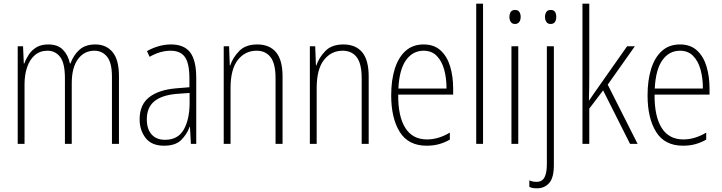

<svg xmlns="http://www.w3.org/2000/svg" viewBox="-20 -780 3916 1041"><path d="M497 -539Q556 -539 590.5 -497.5Q625 -456 625 -367V0H587V-364Q587 -440 560.5 -472.5Q534 -505 492 -505Q436 -505 402.5 -459Q369 -413 369 -328V0H332V-355Q332 -439 305.5 -472Q279 -505 238 -505Q197 -505 169 -481Q141 -457 127 -415.5Q113 -374 113 -323V0H76V-529H105L109 -436H112Q121 -461 136.5 -484.5Q152 -508 177.5 -523.5Q203 -539 242 -539Q294 -539 322 -509.5Q350 -480 359 -436H362Q379 -482 411 -510.5Q443 -539 497 -539Z M907 -539Q978 -539 1011 -496Q1044 -453 1044 -357V0H1015L1010 -92H1008Q993 -51 962 -20.5Q931 10 869 10Q802 10 769.5 -32Q737 -74 737 -133Q737 -212 788.5 -252.5Q840 -293 934 -301L1007 -307V-353Q1007 -437 982.5 -471Q958 -505 905 -505Q879 -505 851 -497.5Q823 -490 791 -472L777 -503Q807 -520 840 -529.5Q873 -539 907 -539ZM937 -271Q857 -264 816.5 -230.5Q776 -197 776 -133Q776 -80 802 -51Q828 -22 875 -22Q944 -22 975.5 -76Q1007 -130 1008 -218V-276Z M1375 -539Q1441 -539 1476.5 -497Q1512 -455 1512 -365V0H1474V-356Q1474 -435 1447 -470Q1420 -505 1371 -505Q1309 -505 1269.5 -455Q1230 -405 1230 -302V0H1193V-529H1222L1226 -425H1228Q1243 -469 1277.5 -504Q1312 -539 1375 -539Z M1842 -539Q1908 -539 1943.5 -497Q1979 -455 1979 -365V0H1941V-356Q1941 -435 1914 -470Q1887 -505 1838 -505Q1776 -505 1736.5 -455Q1697 -405 1697 -302V0H1660V-529H1689L1693 -425H1695Q1710 -469 1744.5 -504Q1779 -539 1842 -539Z M2277 -539Q2334 -539 2369.5 -506Q2405 -473 2421 -418.5Q2437 -364 2437 -300V-267H2139Q2138 -149 2177.5 -86.5Q2217 -24 2295 -24Q2357 -24 2419 -61V-23Q2391 -7 2360.5 1.5Q2330 10 2293 10Q2194 10 2147.5 -64.5Q2101 -139 2101 -263Q2101 -345 2120.5 -407Q2140 -469 2179 -504Q2218 -539 2277 -539ZM2277 -505Q2218 -505 2181.5 -454Q2145 -403 2140 -300H2401Q2401 -357 2388 -403.5Q2375 -450 2347.5 -477.5Q2320 -505 2277 -505Z M2599 0H2562V-760H2599Z M2773 -726Q2789 -726 2796 -715Q2803 -704 2803 -689Q2803 -671 2795 -660.5Q2787 -650 2772 -650Q2757 -650 2749.5 -661Q2742 -672 2742 -688Q2742 -704 2749 -715Q2756 -726 2773 -726ZM2790 -529V0H2753V-529Z M2935 -688Q2935 -704 2942 -715Q2949 -726 2966 -726Q2983 -726 2989.5 -715Q2996 -704 2996 -689Q2996 -671 2988.5 -660.5Q2981 -650 2965 -650Q2950 -650 2942.5 -661Q2935 -672 2935 -688ZM2892 241Q2878 241 2867.5 239Q2857 237 2850 233V198Q2867 206 2889 206Q2919 206 2932 182Q2945 158 2945 110V-529H2983V115Q2983 184 2957.5 212.5Q2932 241 2892 241Z M3175 -370Q3175 -334 3174.5 -302Q3174 -270 3173 -235H3174Q3186 -252 3194.5 -265Q3203 -278 3214 -293L3380 -529H3422L3275 -321L3437 0H3396L3250 -290L3175 -191V0H3138V-760H3175Z M3667 -539Q3724 -539 3759.5 -506Q3795 -473 3811 -418.5Q3827 -364 3827 -300V-267H3529Q3528 -149 3567.5 -86.5Q3607 -24 3685 -24Q3747 -24 3809 -61V-23Q3781 -7 3750.5 1.5Q3720 10 3683 10Q3584 10 3537.5 -64.5Q3491 -139 3491 -263Q3491 -345 3510.5 -407Q3530 -469 3569 -504Q3608 -539 3667 -539ZM3667 -505Q3608 -505 3571.5 -454Q3535 -403 3530 -300H3791Q3791 -357 3778 -403.5Q3765 -450 3737.5 -477.5Q3710 -505 3667 -505Z"/></svg>

Font: Noto Sans Arabic Cond ExtLt
Style: Regular
Weight: 200
Width: 3
Designer: Monotype Design Team, Nadine Chahine, Nizar Qandah and Khaled Hosny
Foundry: Monotype Imaging Inc.
Version: Version 2.012; ttfautohint (v1.8.4.7-5d5b)